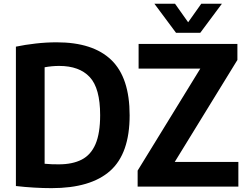

<svg xmlns="http://www.w3.org/2000/svg" viewBox="-20 -968 1282 996"><path d="M247.5 8Q204.5 8 157 5.2Q109.5 2.5 62.5 -3V-726Q110 -736 164.8 -742.2Q219.5 -748.5 274 -748.5Q462.5 -748.5 557.5 -656.8Q652.5 -565 652.5 -370Q652.5 -171.5 551.5 -81.8Q450.5 8 247.5 8ZM285.5 -115.5Q356 -115.5 403.8 -140Q451.5 -164.5 475.5 -220.5Q499.5 -276.5 499.5 -370.5Q499.5 -510.5 445.5 -568.2Q391.5 -626 287 -626Q249.5 -626 211.5 -619V-118.5Q231.5 -116.5 249.5 -116Q267.5 -115.5 285.5 -115.5ZM694 0V-83L1019 -612H699V-740H1211.5V-657L886.5 -128H1216.5V0ZM893 -798 781 -948.5H888L956 -852.5L1024 -948.5H1131L1019 -798Z"/></svg>

Font: Encode Sans Semi Condensed
Style: Bold
Weight: 700
Width: 4
Designer: Multiple Designers
Foundry: Impallari Type
Version: Version 3.000; ttfautohint (v1.8.3) -l 8 -r 50 -G 200 -x 14 